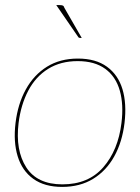

<svg xmlns="http://www.w3.org/2000/svg" viewBox="-20 -728 550 754"><path d="M286 -498Q356 -498 400 -466Q444 -434 461 -377.5Q478 -321 469 -245Q460 -170 428.5 -113.5Q397 -57 345.5 -25.5Q294 6 224 6Q155 6 111 -25.5Q67 -57 49.5 -114Q32 -171 41 -245Q50 -320 81.5 -377Q113 -434 164.5 -466Q216 -498 286 -498ZM225 -4Q327 -4 385.5 -71Q444 -138 457 -245Q466 -317 450.5 -372Q435 -427 393.5 -457.5Q352 -488 285 -488Q218 -488 169 -457.5Q120 -427 91 -372Q62 -317 53 -245Q40 -138 83 -71Q126 -4 225 -4ZM201 -708H214Q223 -708 227 -706Q231 -704 233 -697L301 -579H294Q292 -579 290 -580Q288 -581 287 -583Z"/></svg>

Font: Aleo Thin
Style: Italic
Weight: 250
Italic angle: -7°
Designer: Alessio Laiso
Foundry: Alessio Laiso
Version: Version 2.001;gftools[0.9.29]